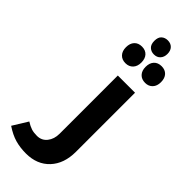

<svg xmlns="http://www.w3.org/2000/svg" viewBox="-389 -900 1175 1175"><g transform="rotate(45 199.0 -312.0)"><path d="M144 240.2Q92.8 240.2 50 228Q7.3 215.8 -40 184.1L20 86.9Q46.4 103.5 66.7 109.9Q86.9 116.2 115.2 116.2Q155.3 116.2 179.7 85.7Q204.1 55.2 204.1 8.8V-495.1H353V16.1Q353 119.1 296.1 179.7Q239.3 240.2 144 240.2ZM268.6 -742.2Q244.6 -742.2 228.3 -757.3Q211.9 -772.5 211.9 -803.2Q211.9 -835 228.3 -849.4Q244.6 -863.8 268.6 -863.8Q294.4 -863.8 310.1 -847.7Q325.7 -831.5 325.7 -803.2Q325.7 -775.9 310.3 -759Q294.9 -742.2 268.6 -742.2ZM183.6 -581.1Q152.8 -581.1 134.8 -600.3Q116.7 -619.6 116.7 -652.8Q116.7 -686.5 134.5 -705.8Q152.3 -725.1 183.6 -725.1Q214.8 -725.1 232.4 -705.8Q250 -686.5 250 -652.8Q250 -619.6 231.7 -600.3Q213.4 -581.1 183.6 -581.1ZM354 -581.1Q322.8 -581.1 304.7 -600.3Q286.6 -619.6 286.6 -652.8Q286.6 -686.5 304.4 -705.8Q322.3 -725.1 354 -725.1Q384.3 -725.1 402.1 -706.1Q419.9 -687 419.9 -652.8Q419.9 -619.6 401.6 -600.3Q383.3 -581.1 354 -581.1Z"/></g></svg>

Font: Droid Arabic Kufi
Style: Bold
Weight: 700
Designer: Pascal Zoghbi
Foundry: Irfont.ir
Version: Version 1.00 February 28, 2013, initial release